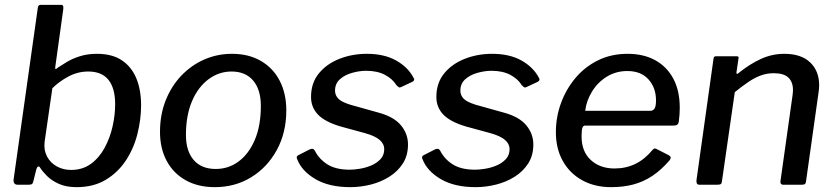

<svg xmlns="http://www.w3.org/2000/svg" viewBox="-20 -762 3445 792"><path d="M53 0Q43 0 39 -6Q35 -12 36 -21L136 -730Q137 -737 140 -739.5Q143 -742 148 -742H232Q239 -742 240.5 -736.5Q242 -731 241 -724L208 -486Q207 -477 209.5 -477Q212 -477 220 -484Q234 -493 256 -506.5Q278 -520 309.5 -530Q341 -540 380 -540Q443 -540 483 -513Q523 -486 542.5 -438.5Q562 -391 562 -328Q562 -270 547 -210Q532 -150 499.5 -100.5Q467 -51 416.5 -20.5Q366 10 296 10Q253 10 223 -3.5Q193 -17 174 -36Q155 -55 145 -71Q142 -76 137.5 -75Q133 -74 130 -64L118 -16Q116 -6 112 -3Q108 0 98 0ZM164 -177Q160 -143 174 -116.5Q188 -90 214.5 -75.5Q241 -61 273 -61Q321 -61 355.5 -86.5Q390 -112 412 -153Q434 -194 444.5 -241Q455 -288 455 -332Q455 -398 427.5 -432.5Q400 -467 344 -467Q301 -467 262.5 -446.5Q224 -426 196 -398Z M866 10Q797 10 746 -18.5Q695 -47 667.5 -98.5Q640 -150 640 -218Q640 -289 663.5 -348Q687 -407 728 -450Q769 -493 822.5 -516.5Q876 -540 937 -540Q1006 -540 1056.5 -510.5Q1107 -481 1134 -428.5Q1161 -376 1161 -307Q1161 -215 1122 -143.5Q1083 -72 1016.5 -31Q950 10 866 10ZM870 -65Q923 -65 965 -96.5Q1007 -128 1031.5 -186Q1056 -244 1056 -325Q1056 -392 1024.5 -429.5Q993 -467 935 -467Q883 -467 840 -435Q797 -403 772 -344.5Q747 -286 747 -205Q747 -139 779 -102Q811 -65 870 -65Z M1425 10Q1338 10 1281.5 -23Q1225 -56 1206 -105Q1200 -117 1211 -122L1258 -146Q1265 -149 1270 -148Q1275 -147 1279 -140Q1296 -106 1330.5 -84Q1365 -62 1423 -62Q1441 -62 1465 -66Q1489 -70 1511.5 -79.5Q1534 -89 1549.5 -105.5Q1565 -122 1565 -147Q1565 -168 1546.5 -184.5Q1528 -201 1485 -213L1386 -240Q1321 -259 1292 -289Q1263 -319 1263 -362Q1263 -420 1295.5 -459.5Q1328 -499 1380.5 -519.5Q1433 -540 1493 -540Q1565 -540 1614 -512.5Q1663 -485 1686 -441Q1689 -437 1688.5 -433Q1688 -429 1682 -425L1635 -403Q1629 -400 1625.5 -402Q1622 -404 1615 -411Q1599 -437 1567.5 -453.5Q1536 -470 1490 -470Q1463 -470 1432.5 -461.5Q1402 -453 1382 -435Q1362 -417 1362 -388Q1362 -370 1374.5 -356Q1387 -342 1425 -330L1543 -297Q1605 -280 1634 -245Q1663 -210 1663 -166Q1663 -121 1642 -88Q1621 -55 1586 -33Q1551 -11 1509 -0.5Q1467 10 1425 10Z M1942 10Q1855 10 1798.5 -23Q1742 -56 1723 -105Q1717 -117 1728 -122L1775 -146Q1782 -149 1787 -148Q1792 -147 1796 -140Q1813 -106 1847.5 -84Q1882 -62 1940 -62Q1958 -62 1982 -66Q2006 -70 2028.5 -79.5Q2051 -89 2066.5 -105.5Q2082 -122 2082 -147Q2082 -168 2063.5 -184.5Q2045 -201 2002 -213L1903 -240Q1838 -259 1809 -289Q1780 -319 1780 -362Q1780 -420 1812.5 -459.5Q1845 -499 1897.5 -519.5Q1950 -540 2010 -540Q2082 -540 2131 -512.5Q2180 -485 2203 -441Q2206 -437 2205.5 -433Q2205 -429 2199 -425L2152 -403Q2146 -400 2142.5 -402Q2139 -404 2132 -411Q2116 -437 2084.5 -453.5Q2053 -470 2007 -470Q1980 -470 1949.5 -461.5Q1919 -453 1899 -435Q1879 -417 1879 -388Q1879 -370 1891.5 -356Q1904 -342 1942 -330L2060 -297Q2122 -280 2151 -245Q2180 -210 2180 -166Q2180 -121 2159 -88Q2138 -55 2103 -33Q2068 -11 2026 -0.5Q1984 10 1942 10Z M2501 10Q2433 10 2381.5 -18.5Q2330 -47 2301.5 -98Q2273 -149 2273 -217Q2273 -279 2294 -336.5Q2315 -394 2353.5 -440Q2392 -486 2446.5 -513Q2501 -540 2569 -540Q2635 -540 2683 -513.5Q2731 -487 2757.5 -437.5Q2784 -388 2784 -317Q2784 -304 2783 -289.5Q2782 -275 2780 -260Q2779 -252 2774 -248Q2769 -244 2759 -244H2393Q2385 -244 2382 -233.5Q2379 -223 2379 -199Q2379 -137 2417 -102Q2455 -67 2515 -67Q2562 -67 2601 -86Q2640 -105 2673 -145Q2678 -150 2682 -149.5Q2686 -149 2691 -146L2738 -122Q2752 -115 2743 -102Q2708 -61 2671 -36.5Q2634 -12 2592.5 -1Q2551 10 2501 10ZM2663 -305Q2673 -305 2679.5 -313.5Q2686 -322 2686 -348Q2686 -400 2655 -434.5Q2624 -469 2568 -469Q2521 -469 2483.5 -446Q2446 -423 2422.5 -385Q2399 -347 2394 -305Z M2865 0Q2857 0 2854.5 -5.5Q2852 -11 2853 -19L2923 -518Q2924 -526 2926.5 -528Q2929 -530 2935 -530H3018Q3023 -530 3025.5 -528Q3028 -526 3026 -519L3018 -464Q3017 -452 3027 -461Q3073 -498 3119 -519Q3165 -540 3215 -540Q3285 -540 3322 -504.5Q3359 -469 3359 -411Q3359 -405 3358.5 -398Q3358 -391 3357 -384L3305 -15Q3304 -6 3300.5 -3Q3297 0 3287 0H3211Q3203 0 3200.5 -5.5Q3198 -11 3200 -19L3249 -367Q3250 -374 3250.5 -380Q3251 -386 3251 -391Q3251 -424 3232 -442Q3213 -460 3172 -460Q3144 -460 3119 -451Q3094 -442 3068 -424.5Q3042 -407 3011 -382L2958 -14Q2957 -5 2953 -2.5Q2949 0 2939 0H2865Z"/></svg>

Font: Libre Franklin Thin Medium
Style: Italic
Weight: 500
Italic angle: -8°
Version: Version 3.000